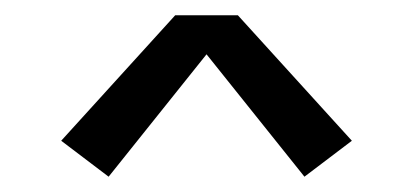

<svg xmlns="http://www.w3.org/2000/svg" viewBox="-20 -704 540 251"><path d="M122 -473 60 -520 209 -684H291L440 -520L378 -473L250 -633Z"/></svg>

Font: Zed Mono
Style: Regular
Weight: 400
Monospace: yes
Designer: Belleve Invis
Foundry: Belleve Invis
Version: Version 1.0.0; ttfautohint (v1.8.4)